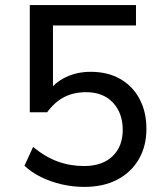

<svg xmlns="http://www.w3.org/2000/svg" viewBox="-20 -725 640 754"><path d="M311 9Q266 9 222.5 -1Q179 -11 141.5 -29.5Q104 -48 76 -74L110 -148Q157 -109 206 -91Q255 -73 310 -73Q382 -73 422 -111.5Q462 -150 462 -215Q462 -281 423.5 -322Q385 -363 318 -363Q270 -363 232.5 -344Q195 -325 165 -284H97V-705H514V-625H188V-361H168Q193 -400 237.5 -421.5Q282 -443 336 -443Q403 -443 452 -415Q501 -387 528 -336.5Q555 -286 555 -219Q555 -151 525 -99.5Q495 -48 440.5 -19.5Q386 9 311 9Z"/></svg>

Font: Nunito Sans 12pt ExtraLight 11pt Medium
Style: Regular
Weight: 500
Version: Version 3.101;gftools[0.9.27]